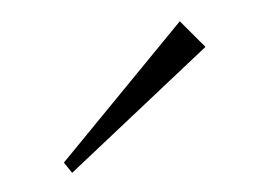

<svg xmlns="http://www.w3.org/2000/svg" viewBox="-30 -985 366 263"><g transform="rotate(-5 153.5 -853.0)"><path d="M257 -912 225 -950 50 -771 60 -756Z"/></g></svg>

Font: Sprat Condesed
Style: Regular
Weight: 400
Width: 3
Designer: Ethan Nakache
Foundry: Collletttivo
Version: Version 2.000;Glyphs 3.2 (3217)